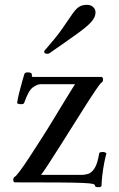

<svg xmlns="http://www.w3.org/2000/svg" viewBox="-20 -756 494 796"><path d="M421 -119Q417 -106 412 -80Q407 -54 404 -28Q401 -2 401 13Q401 20 387 20Q374 20 374 14Q374 9 365 6.5Q356 4 324.5 2.5Q293 1 225.5 0.5Q158 0 41 0Q35 0 35 -12Q35 -19 41 -23Q46 -25 62.5 -47Q79 -69 101.5 -103.5Q124 -138 150 -178.5Q176 -219 200.5 -259.5Q225 -300 245.5 -333.5Q266 -367 278.5 -387Q291 -407 291 -407H149Q135 -407 116.5 -394Q98 -381 80 -329Q78 -324 66 -324Q62 -324 56.5 -325.5Q51 -327 51 -329Q53 -345 59 -369.5Q65 -394 71.5 -416.5Q78 -439 81 -449Q83 -456 95 -456Q102 -456 107 -454Q112 -452 112 -447Q112 -443 112 -440.5Q112 -438 116 -437H400Q407 -437 407 -427Q407 -416 401 -414Q397 -412 379.5 -386.5Q362 -361 336.5 -321Q311 -281 282.5 -235.5Q254 -190 227 -147.5Q200 -105 179.5 -73.5Q159 -42 150 -31H321Q331 -31 345 -35Q359 -39 371.5 -57.5Q384 -76 391 -119Q392 -124 397 -125Q402 -126 406 -126Q411 -126 416 -124Q421 -122 421 -119ZM186 -536Q182 -533 176 -533Q163 -533 163 -542Q163 -545 167 -549Q212 -600 237 -635.5Q262 -671 276.5 -693Q291 -715 304.5 -725.5Q318 -736 341 -736Q356 -736 366 -727Q376 -718 376 -704Q376 -686 360 -667Q344 -648 302.5 -618Q261 -588 186 -536Z"/></svg>

Font: Sedan SC
Style: Regular
Weight: 400
Designer: Sebastian Salazar
Foundry: Sebastian Salazar
Version: Version 1.100; ttfautohint (v1.8.4.7-5d5b)